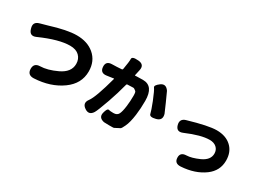

<svg xmlns="http://www.w3.org/2000/svg" viewBox="-37 -1515 3074 2285"><g transform="rotate(30 1500.0 -372.5)"><path d="M411 13Q326 16 323 -65Q321 -147 405 -149Q504 -151 629 -210Q764 -273 764 -387Q764 -455 720 -497.5Q676 -540 594 -540Q441 -540 194 -430Q114 -394 89 -478L87 -485Q62 -566 144 -588L161 -593Q201 -603 240 -615Q470 -687 601 -687Q748 -687 840 -609Q938 -526 938 -384Q938 -216 789 -109Q635 2 411 13Z M1241 -4Q1196 68 1128 21Q1059 -26 1110 -94Q1163 -165 1242 -458Q1243 -463 1238 -462L1148 -449Q1063 -436 1057 -517Q1051 -598 1137 -598Q1161 -598 1201 -600L1265 -604Q1276 -605 1278 -615Q1298 -727 1296.5 -764Q1295 -801 1382 -793H1386Q1473 -785 1454 -700L1437 -623Q1436 -618 1441 -618L1461 -619Q1504 -621 1547 -621Q1695 -621 1695 -417Q1695 -313 1683 -222Q1668 -108 1639 -48Q1614 4 1607 8Q1570 28 1532 47Q1529 49 1465 49Q1406 49 1396 47Q1314 29 1331 -43Q1349 -115 1372 -109Q1395 -103 1439 -103Q1489 -103 1507 -139.5Q1525 -176 1535 -255Q1544 -325 1544 -401Q1544 -452 1532.5 -460.5Q1521 -469 1512 -476Q1503 -483 1493 -483Q1452 -483 1412 -480Q1404 -480 1401 -468Q1367 -336 1321 -205Q1262 -38 1241 -4ZM1914 -296Q1833 -275 1825 -313.5Q1817 -352 1774 -462Q1725 -583 1706 -607Q1687 -631 1749 -677Q1811 -722 1859 -651Q1863 -645 1918 -521Q1968 -407 1971 -399Q1995 -317 1914 -296Z M2451 48Q2367 53 2364 -23Q2360 -99 2445 -101Q2513 -103 2614 -148Q2722 -197 2722 -285Q2722 -337 2687 -368.5Q2652 -400 2593 -400Q2475 -400 2277 -315Q2197 -281 2174 -360Q2151 -440 2231 -463Q2496 -541 2608 -541Q2734 -541 2809 -471.5Q2884 -402 2884 -282Q2884 -144 2769 -58Q2642 36 2451 48Z"/></g></svg>

Font: Resource Han Rounded TW Heavy
Style: Regular
Weight: 900
Designer: Cyano Hao (round all glyphs); Ryoko NISHIZUKA 西塚涼子 (kana, bopomofo & ideographs); Paul D. Hunt (Latin, Greek & Cyrillic)
Foundry: Cyano Hao
Version: 0.990